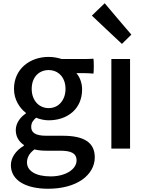

<svg xmlns="http://www.w3.org/2000/svg" viewBox="-20 -914 906 1181"><path d="M486 191C535 156 563 108 563 54C563 -39 495 -79 366 -79H264C194 -79 172 -101 172 -133C172 -160 185 -175 202 -190C226 -180 255 -174 279 -174C394 -174 485 -243 485 -364C485 -405 470 -441 450 -464H502C520 -464 541 -463 554 -461C558 -464 558 -551 554 -553C538 -552 522 -551 505 -551H456H359C338 -558 310 -564 279 -564C165 -564 66 -491 66 -367C66 -301 101 -249 139 -220V-216C107 -195 77 -158 77 -114C77 -70 99 -41 127 -22V-18C76 13 47 56 47 102C47 198 143 247 276 247C364 247 436 226 486 191ZM352 -280C334 -260 308 -249 279 -249C251 -249 225 -260 206 -280C187 -301 175 -330 175 -367C175 -441 221 -483 279 -483C337 -483 383 -440 383 -367C383 -330 371 -301 352 -280ZM185 148C160 133 146 112 146 85C146 57 159 29 192 5C215 11 240 13 266 13H349C415 13 451 27 451 73C451 99 435 123 408 141C380 159 340 171 292 171C247 171 210 163 185 148Z M780 -275V-551H665V0H722H780ZM706 -797 624 -894 545 -818 637 -731 730 -644 788 -701Z"/></svg>

Font: GenSekiGothic2 TW M
Style: Regular
Weight: 500
Version: Version 2.100;PS 2.1;hotconv 16.6.51;makeotf.lib2.5.65220 DE